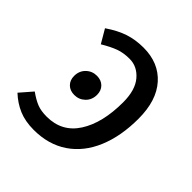

<svg xmlns="http://www.w3.org/2000/svg" viewBox="-162 -652 777 777"><g transform="rotate(45 226.5 -263.0)"><path d="M413 -320Q413 -220 381.5 -145Q350 -70 289.5 -29Q229 12 145 12Q96 12 59.5 -3.5Q23 -19 -8 -48L38 -101Q66 -81 88.5 -72Q111 -63 144 -63Q231 -63 276.5 -134Q322 -205 322 -323Q322 -393 291 -429.5Q260 -466 216 -466Q181 -466 154 -456Q127 -446 92 -425L58 -483Q102 -513 140.5 -525.5Q179 -538 224 -538Q311 -538 362 -481Q413 -424 413 -320ZM106 -258Q106 -287 125 -305.5Q144 -324 171 -324Q196 -324 211 -309Q226 -294 226 -270Q226 -241 207 -222.5Q188 -204 161 -204Q136 -204 121 -219Q106 -234 106 -258Z"/></g></svg>

Font: Fira Sans Condensed
Style: Italic
Weight: 400
Width: 3
Italic angle: -8°
Designer: bBox Type GmbH & Carrois Corporate GbR & Edenspiekermann AG
Foundry: bBox Type GmbH & Carrois Corporate GbR & Edenspiekermann AG
Version: Version 4.301